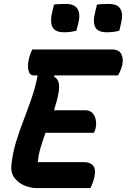

<svg xmlns="http://www.w3.org/2000/svg" viewBox="-20 -950 640 970"><path d="M163 0Q135 0 104 -12.5Q73 -25 53 -51.5Q33 -78 38 -120Q44 -177 61 -232.5Q78 -288 99 -342.5Q120 -397 139.5 -453.5Q159 -510 170 -569H151Q129 -569 123.5 -596Q118 -623 127 -657Q131 -672 135 -681.5Q139 -691 143 -700H546Q581 -700 593 -676.5Q605 -653 597 -618Q593 -604 587.5 -591.5Q582 -579 576 -569H255L252 -564Q272 -552 276.5 -531.5Q281 -511 276 -482Q272 -460 266 -437.5Q260 -415 253 -393H411Q434 -393 447 -379Q460 -365 464 -344Q468 -323 463 -302Q459 -287 454 -279H210Q196 -241 185 -204Q174 -167 171 -131H403Q436 -131 451 -112.5Q466 -94 456 -52Q452 -36 447 -23.5Q442 -11 437 0ZM253 -927Q268 -929 284 -929.5Q300 -930 313 -930Q357 -930 372 -904.5Q387 -879 376 -834L366 -795Q351 -791 336.5 -789Q322 -787 304 -787Q258 -787 245 -813.5Q232 -840 243 -886ZM470 -927Q485 -929 501 -929.5Q517 -930 530 -930Q574 -930 588.5 -904.5Q603 -879 592 -834L583 -795Q568 -791 553 -789Q538 -787 520 -787Q474 -787 461 -813.5Q448 -840 460 -886Z"/></svg>

Font: Recursive Sn Csl St
Style: Bold Italic
Weight: 700
Italic angle: -15°
Version: Version 1.079;hotconv 1.0.112;makeotfexe 2.5.65598; ttfautoh